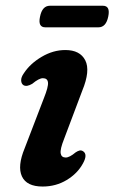

<svg xmlns="http://www.w3.org/2000/svg" viewBox="-20 -654 408 685"><path d="M214.5 -92Q228 -92 250 -110.5Q257.5 -115.5 264 -117Q270.5 -118.5 277 -114Q293.5 -102.5 276 -71Q256.5 -35 218 -11.8Q179.5 11.5 132 11.5Q75 11.5 58.2 -24.8Q41.5 -61 68 -125L136.5 -303.5Q153 -344.5 151.2 -359.8Q149.5 -375 133 -375Q119 -375 95 -355Q75.5 -343.5 64 -350Q56 -355 55.5 -366.8Q55 -378.5 65 -392.5Q87.5 -427 128.5 -451.2Q169.5 -475.5 213 -475.5Q265.5 -475.5 284.2 -438.8Q303 -402 273.5 -330.5L208.5 -158Q194 -121.5 196.5 -106.8Q199 -92 214.5 -92ZM122.8 -594.5Q130.5 -633.5 158.2 -633.5H347.1Q374.3 -633.5 366.2 -595Q358.4 -556.5 331.2 -556.5H141.8Q114.6 -556.5 122.8 -594.5Z"/></svg>

Font: Fraunces 9pt Soft SemiBold
Style: Italic
Weight: 600
Italic angle: -16°
Version: Version 1.000;[b76b70a41]